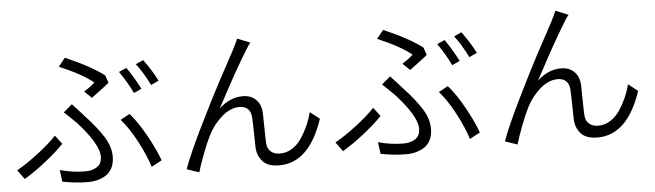

<svg xmlns="http://www.w3.org/2000/svg" viewBox="-49 -978 4099 1202"><g transform="rotate(-5 2000.0 -377.5)"><path d="M713.9 -640.6 761.7 -662.1Q804.7 -601.6 844.7 -523.4L795.9 -501Q762.7 -571.3 713.9 -640.6ZM823.2 -679.7 871.1 -701.2Q924.8 -627.9 956.1 -564.5L907.2 -542Q862.3 -630.9 823.2 -679.7ZM531.2 -494.1 486.3 -537.1Q522.5 -559.6 554.7 -587.9Q487.3 -644.5 341.8 -706.1L383.8 -758.8Q537.1 -693.4 626 -627L642.6 -579.1Q635.7 -573.2 613.3 -555.7Q590.8 -538.1 568.8 -522Q546.9 -505.9 531.2 -494.1ZM300.8 12.7 291 -61.5Q367.2 -39.1 452.1 -39.1Q493.2 -39.1 523.9 -58.6Q554.7 -78.1 554.7 -124Q554.7 -201.2 424.8 -344.7Q386.7 -382.8 347.7 -418.9L402.3 -464.8Q416 -451.2 439.9 -424.3Q463.9 -397.5 471.7 -388.7Q548.8 -306.6 588.9 -242.7Q628.9 -178.7 628.9 -117.2Q628.9 -74.2 612.8 -43.9Q596.7 -13.7 570.3 1.5Q543.9 16.6 517.6 22.9Q491.2 29.3 462.9 29.3Q383.8 29.3 300.8 12.7ZM931.6 -66.4 866.2 -31.2Q842.8 -106.4 794.9 -196.3Q747.1 -286.1 698.2 -340.8L756.8 -373Q806.6 -316.4 856.4 -226.6Q906.2 -136.7 931.6 -66.4ZM279.3 -278.3 321.3 -223.6Q275.4 -175.8 205.1 -120.1Q134.8 -64.5 68.4 -24.4L25.4 -83Q85.9 -116.2 161.6 -174.3Q237.3 -232.4 279.3 -278.3Z M1468.8 -784.2 1548.8 -752Q1533.2 -733.4 1516.6 -704.1Q1449.2 -596.7 1322.3 -357.4Q1390.6 -421.9 1472.7 -421.9Q1523.4 -421.9 1555.2 -390.6Q1586.9 -359.4 1588.9 -302.7Q1589.8 -279.3 1590.3 -211.9Q1590.8 -144.5 1592.8 -117.2Q1594.7 -81.1 1617.2 -62.5Q1639.6 -43.9 1674.8 -43.9Q1715.8 -43.9 1751.5 -66.9Q1787.1 -89.8 1812 -127.9Q1836.9 -166 1854 -205.1Q1871.1 -244.1 1881.8 -286.1L1941.4 -239.3Q1851.6 29.3 1664.1 29.3Q1591.8 29.3 1559.6 -6.8Q1527.3 -43 1524.4 -93.8Q1523.4 -123 1522.5 -189.9Q1521.5 -256.8 1519.5 -285.2Q1517.6 -319.3 1498.5 -337.9Q1479.5 -356.4 1445.3 -356.4Q1387.7 -356.4 1333.5 -308.6Q1279.3 -260.7 1247.1 -196.3Q1225.6 -154.3 1198.2 -82Q1170.9 -9.8 1160.2 29.3L1083 2.9Q1115.2 -87.9 1196.3 -253.4Q1277.3 -418.9 1334 -525.4Q1390.6 -631.8 1434.6 -711.9Q1461.9 -765.6 1468.8 -784.2Z M2713.9 -640.6 2761.7 -662.1Q2804.7 -601.6 2844.7 -523.4L2795.9 -501Q2762.7 -571.3 2713.9 -640.6ZM2823.2 -679.7 2871.1 -701.2Q2924.8 -627.9 2956.1 -564.5L2907.2 -542Q2862.3 -630.9 2823.2 -679.7ZM2531.2 -494.1 2486.3 -537.1Q2522.5 -559.6 2554.7 -587.9Q2487.3 -644.5 2341.8 -706.1L2383.8 -758.8Q2537.1 -693.4 2626 -627L2642.6 -579.1Q2635.7 -573.2 2613.3 -555.7Q2590.8 -538.1 2568.8 -522Q2546.9 -505.9 2531.2 -494.1ZM2300.8 12.7 2291 -61.5Q2367.2 -39.1 2452.1 -39.1Q2493.2 -39.1 2523.9 -58.6Q2554.7 -78.1 2554.7 -124Q2554.7 -201.2 2424.8 -344.7Q2386.7 -382.8 2347.7 -418.9L2402.3 -464.8Q2416 -451.2 2439.9 -424.3Q2463.9 -397.5 2471.7 -388.7Q2548.8 -306.6 2588.9 -242.7Q2628.9 -178.7 2628.9 -117.2Q2628.9 -74.2 2612.8 -43.9Q2596.7 -13.7 2570.3 1.5Q2543.9 16.6 2517.6 22.9Q2491.2 29.3 2462.9 29.3Q2383.8 29.3 2300.8 12.7ZM2931.6 -66.4 2866.2 -31.2Q2842.8 -106.4 2794.9 -196.3Q2747.1 -286.1 2698.2 -340.8L2756.8 -373Q2806.6 -316.4 2856.4 -226.6Q2906.2 -136.7 2931.6 -66.4ZM2279.3 -278.3 2321.3 -223.6Q2275.4 -175.8 2205.1 -120.1Q2134.8 -64.5 2068.4 -24.4L2025.4 -83Q2085.9 -116.2 2161.6 -174.3Q2237.3 -232.4 2279.3 -278.3Z M3468.8 -784.2 3548.8 -752Q3533.2 -733.4 3516.6 -704.1Q3449.2 -596.7 3322.3 -357.4Q3390.6 -421.9 3472.7 -421.9Q3523.4 -421.9 3555.2 -390.6Q3586.9 -359.4 3588.9 -302.7Q3589.8 -279.3 3590.3 -211.9Q3590.8 -144.5 3592.8 -117.2Q3594.7 -81.1 3617.2 -62.5Q3639.6 -43.9 3674.8 -43.9Q3715.8 -43.9 3751.5 -66.9Q3787.1 -89.8 3812 -127.9Q3836.9 -166 3854 -205.1Q3871.1 -244.1 3881.8 -286.1L3941.4 -239.3Q3851.6 29.3 3664.1 29.3Q3591.8 29.3 3559.6 -6.8Q3527.3 -43 3524.4 -93.8Q3523.4 -123 3522.5 -189.9Q3521.5 -256.8 3519.5 -285.2Q3517.6 -319.3 3498.5 -337.9Q3479.5 -356.4 3445.3 -356.4Q3387.7 -356.4 3333.5 -308.6Q3279.3 -260.7 3247.1 -196.3Q3225.6 -154.3 3198.2 -82Q3170.9 -9.8 3160.2 29.3L3083 2.9Q3115.2 -87.9 3196.3 -253.4Q3277.3 -418.9 3334 -525.4Q3390.6 -631.8 3434.6 -711.9Q3461.9 -765.6 3468.8 -784.2Z"/></g></svg>

Font: Gen Shin Gothic Normal
Style: Regular
Weight: 300
Designer: [Source Han Sans]
Ryoko NISHIZUKA  (kana & ideographs); Paul D. Hunt (Latin, Greek & Cyrillic); Wenlong ZHANG  (bopomofo
Version: Version 1.002.20150607